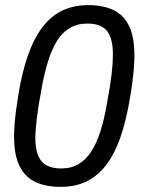

<svg xmlns="http://www.w3.org/2000/svg" viewBox="-20 -718 552 750"><path d="M217 12Q160 12 119.5 -6.5Q79 -25 57 -68Q35 -111 35 -185Q35 -208 37 -233Q39 -258 42.5 -285.5Q46 -313 51 -343Q66 -437 90 -504Q114 -571 147.5 -614Q181 -657 225 -677.5Q269 -698 325 -698Q381 -698 421.5 -679.5Q462 -661 483.5 -618Q505 -575 505 -501Q505 -479 503 -453.5Q501 -428 497.5 -400Q494 -372 489 -343Q474 -249 450.5 -182Q427 -115 393.5 -72Q360 -29 316.5 -8.5Q273 12 217 12ZM219 -60Q258 -60 287 -77Q316 -94 337 -127Q358 -160 373 -207.5Q388 -255 398 -315Q405 -352 409.5 -381Q414 -410 416.5 -432.5Q419 -455 420 -473Q421 -491 421 -506Q421 -568 398 -597Q375 -626 321 -626Q282 -626 252.5 -608.5Q223 -591 202.5 -558Q182 -525 167.5 -478Q153 -431 142 -370Q135 -333 130.5 -304Q126 -275 123.5 -253Q121 -231 119.5 -213Q118 -195 118 -180Q118 -118 141.5 -89Q165 -60 219 -60Z"/></svg>

Font: Archivo SemiCondensed
Style: Italic
Weight: 400
Width: 4
Italic angle: -10°
Designer: Hector Gatti
Foundry: Omnibus-Type
Version: Version 2.001